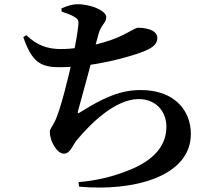

<svg xmlns="http://www.w3.org/2000/svg" viewBox="-20 -818 1040 891"><path d="M344.5 27.1 346.8 48.2C601 71.6 865.7 0.9 865.7 -196.5C865.7 -303.2 792.1 -400.2 633.1 -400.2C534.1 -400.2 453.8 -360.4 353.3 -297.8C341.1 -289.2 339.2 -292.3 342.6 -305.1C353.5 -346.1 386.7 -462.7 407.2 -544.2C419.2 -592.8 429 -632.4 437.7 -662.1C449.8 -704.5 473.2 -711.6 473.2 -738.9C473.2 -766.4 406.5 -798.4 339.1 -798.4C315 -798.4 292.8 -791 265.5 -779.2L265.8 -764.4C291.5 -755.9 309.3 -749.2 324.6 -740.1C341.3 -730.3 345.9 -724.5 343.4 -700.2C340.2 -667.2 329.6 -606.4 316.3 -544.7C298.9 -464.6 259 -300.9 233.8 -253.5C219.1 -223.9 211.3 -219.9 211.3 -205.1C211.3 -163.1 244.4 -104.9 276.2 -104.9C306.5 -104.9 316.9 -144.3 336.5 -167.8C400.6 -245.3 515.7 -358.2 623.3 -358.2C707 -358.2 752.2 -297.4 752.2 -229.8C752.2 -154.7 709.6 -75.4 562.6 -22.1C494 4.6 419.6 20.9 344.5 27.1ZM255.9 -506.2C417.7 -506.2 582.6 -554.5 645.1 -578.6C690.3 -596.5 710.1 -614.7 710.1 -641.1C710.1 -682.6 648.3 -689.2 620.9 -689.2C611.3 -689.2 595.2 -678.8 555.5 -657.9C490.9 -623.9 367.6 -590.4 261.8 -590.4C198.8 -590.4 150.8 -608.5 102.2 -654.7L88.1 -645.5C128.7 -528.6 169.3 -506.2 255.9 -506.2Z"/></svg>

Font: Source Han Serif TW VF
Style: Regular
Weight: 250
Designer: Ryoko NISHIZUKA 西塚涼子 (kana & ideographs); Frank Grießhammer (Latin, Greek & Cyrillic); Wenlong ZHANG 张文龙 (bopomofo); San
Foundry: Adobe
Version: Version 2.002;hotconv 1.1.0;makeotfexe 2.6.0